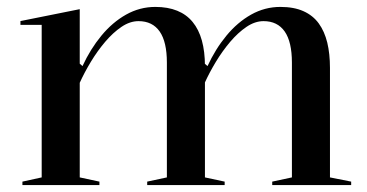

<svg xmlns="http://www.w3.org/2000/svg" viewBox="-20 -535 1062 555"><path d="M44.8 0V-10L100.5 -22.2V-463.1H39.1V-474.1L210.5 -508.5V-350.9L218.5 -344Q241.1 -393.1 273 -431.8Q305 -470.6 344.5 -492.8Q384.1 -515 429 -515Q465.2 -515 492.2 -504Q519.3 -493 536.9 -471.4Q554.6 -449.9 563.5 -418Q572.4 -386 572.4 -344.1V-22.2L629.4 -10V0H405.5V-10L462.4 -22.2V-354.1Q462.4 -413.9 441.6 -443.9Q420.7 -473.9 380.4 -473.9Q355.6 -473.9 331.1 -457.3Q306.6 -440.7 284 -414.1Q261.4 -387.4 242.6 -356.3Q223.8 -325.1 210.5 -295.7V-22.2L267.4 -10V0ZM766.9 0V-10L823.8 -22.2V-354.1Q823.8 -413.9 803 -443.9Q782.1 -473.9 741.8 -473.9Q717 -473.9 692.5 -457.3Q668 -440.7 645.4 -414.1Q622.8 -387.4 604 -356.3Q585.2 -325.1 571.9 -295.7V-350.9L579.9 -344Q602.5 -393.1 634.4 -431.8Q666.4 -470.6 705.9 -492.8Q745.5 -515 790.4 -515Q829.7 -515 857.1 -502.7Q884.6 -490.4 901.4 -467.3Q918.1 -444.2 926 -411.9Q933.8 -379.5 933.8 -338.9V-22.2L995.1 -10V0Z"/></svg>

Font: Kalnia Thin
Style: Regular
Weight: 100
Version: Version 1.105